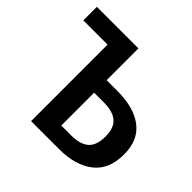

<svg xmlns="http://www.w3.org/2000/svg" viewBox="-170 -867 1042 1042"><g transform="rotate(45 351.5 -345.5)"><path d="M413 -447Q541 -447 612 -392.5Q683 -338 683 -229Q683 -113 610 -56.5Q537 0 413 0H198V-587H12V-691H331V-447ZM409 -99Q474 -99 508.5 -128Q543 -157 543 -227Q543 -292 509 -321.5Q475 -351 406 -351H331V-99Z"/></g></svg>

Font: FiraGO Medium
Style: Regular
Weight: 500
Designer: bBox Type
Foundry: bBox Type GmbH
Version: Version 1.001;PS 001.001;hotconv 1.0.88;makeotf.lib2.5.64775